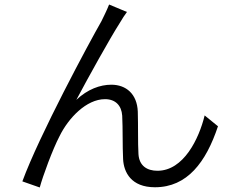

<svg xmlns="http://www.w3.org/2000/svg" viewBox="-20 -795 1040 850"><path d="M542 -742 463 -775C452 -747 440 -724 429 -701C374 -605 153 -194 79 8L156 35C169 -14 213 -134 244 -193C283 -272 362 -356 445 -356C491 -356 518 -328 521 -283C524 -226 522 -149 525 -90C528 -33 560 34 666 34C809 34 892 -77 945 -236L886 -284C861 -181 793 -39 677 -39C631 -39 596 -61 593 -113C590 -163 592 -239 590 -301C587 -379 538 -420 473 -420C423 -420 368 -400 318 -353C370 -451 466 -624 510 -693C521 -712 533 -730 542 -742Z"/></svg>

Font: ChiuKong Gothic CL Normal
Style: Regular
Weight: 350
Designer: Ryoko NISHIZUKA 西塚涼子 (kana, bopomofo & ideographs); Paul D. Hunt (Latin, Greek & Cyrillic); Sandoll Communications 산돌커뮤니
Foundry: Adobe
Version: Version 1.300